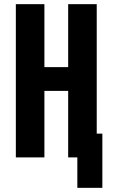

<svg xmlns="http://www.w3.org/2000/svg" viewBox="-20 -755 540 921"><path d="M471 146H351V0H307V-319H193V0H56V-735H193V-433H307V-735H444V-114H471Z"/></svg>

Font: Iosevka Term Curly Heavy
Style: Regular
Weight: 900
Designer: Belleve Invis
Foundry: Belleve Invis
Version: Version 32.3.0